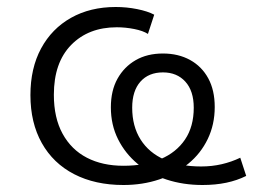

<svg xmlns="http://www.w3.org/2000/svg" viewBox="-20 -521 724 549"><path d="M333 8Q252 8 192 -23Q132 -54 99.5 -112Q67 -170 67 -249Q67 -326 97.5 -382.5Q128 -439 183 -470Q238 -501 311 -501Q342 -501 372 -495Q402 -489 421 -479L403 -424Q389 -433 364 -438Q339 -443 314 -443Q233 -443 183.5 -392.5Q134 -342 134 -250Q134 -184 159 -138.5Q184 -93 228.5 -70Q273 -47 333 -47Q394 -47 439 -66Q484 -85 509 -122Q534 -159 534 -213Q534 -261 510 -287.5Q486 -314 446 -314Q405 -314 381.5 -287.5Q358 -261 358 -213Q358 -160 382 -122Q406 -84 450.5 -64.5Q495 -45 555 -45Q586 -45 614 -51.5Q642 -58 667 -70L684 -18Q658 -5 627 1.5Q596 8 559 8Q504 8 456.5 -7.5Q409 -23 373.5 -52.5Q338 -82 317.5 -123Q297 -164 297 -214Q297 -262 316 -296Q335 -330 368 -349Q401 -368 446 -368Q490 -368 523.5 -349.5Q557 -331 575.5 -297Q594 -263 594 -215Q594 -165 574 -123.5Q554 -82 518.5 -53Q483 -24 435.5 -8Q388 8 333 8Z"/></svg>

Font: Nunito Sans 8pt Light
Style: Regular
Weight: 300
Version: Version 3.101;gftools[0.9.27]